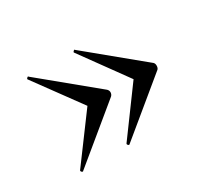

<svg xmlns="http://www.w3.org/2000/svg" viewBox="-77 -483 617 566"><g transform="rotate(-30 231.0 -200.0)"><path d="M409 -201Q409 -193 405 -189L224 -40Q224 -39 222 -39Q220 -39 218 -41.5Q216 -44 217 -46L330 -200L217 -356Q216 -358 219.5 -361Q223 -364 224 -361L405 -212Q409 -208 409 -201ZM252 -201Q252 -194 247 -189L66 -40Q66 -39 64 -39Q62 -39 60 -41.5Q58 -44 59 -46L173 -200L59 -356Q58 -358 61.5 -361Q65 -364 66 -361L247 -212Q252 -207 252 -201Z"/></g></svg>

Font: Cormorant Infant Medium
Style: Regular
Weight: 500
Designer: Christian Thalmann (Catharsis Fonts)
Foundry: Catharsis Fonts
Version: Version 4.000